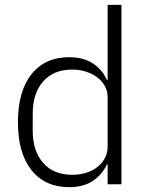

<svg xmlns="http://www.w3.org/2000/svg" viewBox="-20 -760 614 792"><path d="M424 -82H421Q401 -39 362.5 -13.5Q324 12 265 12Q166 12 110 -58Q54 -128 54 -256Q54 -384 110 -454Q166 -524 265 -524Q324 -524 363 -498.5Q402 -473 421 -430H424V-740H481V0H424ZM278 -39Q308 -39 334.5 -47Q361 -55 381 -70.5Q401 -86 412.5 -107.5Q424 -129 424 -156V-359Q424 -384 412.5 -405Q401 -426 381 -441Q361 -456 334.5 -464.5Q308 -473 278 -473Q201 -473 158 -424Q115 -375 115 -292V-220Q115 -137 158 -88Q201 -39 278 -39Z"/></svg>

Font: IBM Plex Sans Hebrew Light
Style: Regular
Weight: 300
Designer: Mike Abbink, Paul van der Laan, Pieter van Rosmalen, Yanek Iontef
Foundry: Bold Monday
Version: Version 1.2